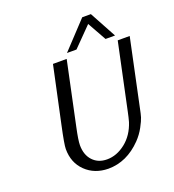

<svg xmlns="http://www.w3.org/2000/svg" viewBox="-161 -1024 1061 1170"><g transform="rotate(-20 369.5 -439.0)"><path d="M137.2 -179.2Q137.2 -209 162.1 -324.2L241.2 -693.8H330.1L243.2 -283.2Q226.1 -204.1 226.1 -171.9Q226.1 -108.9 261 -71.5Q295.9 -34.2 353 -34.2Q416 -34.2 472.9 -79.1Q529.8 -124 555.2 -202.1Q563 -230 569.8 -263.2L661.1 -693.8H738.8L647 -259.8Q640.1 -224.6 634 -204.3Q627.9 -184.1 607.4 -146Q586.9 -107.9 556.2 -76.2Q460.9 22 340.8 22Q252 21 194.6 -34.7Q137.2 -90.3 137.2 -179.2ZM344.2 -727.1 505.9 -899.9H562L655.8 -727.1H594.2L525.9 -849.1L405.8 -727.1Z"/></g></svg>

Font: CMU Sans Serif
Style: Oblique
Weight: 500
Italic angle: -12°
Version: Version 0.7.0